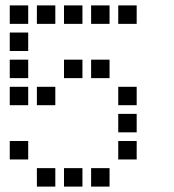

<svg xmlns="http://www.w3.org/2000/svg" viewBox="-20 -704 640 708"><path d="M17 -684Q16 -684 16 -684Q16 -684 16 -683V-617Q16 -616 16 -616Q16 -616 17 -616H83Q84 -616 84 -616Q84 -616 84 -617V-683Q84 -684 84 -684Q84 -684 83 -684ZM117 -684Q116 -684 116 -684Q116 -684 116 -683V-617Q116 -616 116 -616Q116 -616 117 -616H183Q184 -616 184 -616Q184 -616 184 -617V-683Q184 -684 184 -684Q184 -684 183 -684ZM217 -684Q216 -684 216 -684Q216 -684 216 -683V-617Q216 -616 216 -616Q216 -616 217 -616H283Q284 -616 284 -616Q284 -616 284 -617V-683Q284 -684 284 -684Q284 -684 283 -684ZM317 -684Q316 -684 316 -684Q316 -684 316 -683V-617Q316 -616 316 -616Q316 -616 317 -616H383Q384 -616 384 -616Q384 -616 384 -617V-683Q384 -684 384 -684Q384 -684 383 -684ZM417 -684Q416 -684 416 -684Q416 -684 416 -683V-617Q416 -616 416 -616Q416 -616 417 -616H483Q484 -616 484 -616Q484 -616 484 -617V-683Q484 -684 484 -684Q484 -684 483 -684ZM17 -584Q16 -584 16 -584Q16 -584 16 -583V-517Q16 -516 16 -516Q16 -516 17 -516H83Q84 -516 84 -516Q84 -516 84 -517V-583Q84 -584 84 -584Q84 -584 83 -584ZM17 -484Q16 -484 16 -484Q16 -484 16 -483V-417Q16 -416 16 -416Q16 -416 17 -416H83Q84 -416 84 -416Q84 -416 84 -417V-483Q84 -484 84 -484Q84 -484 83 -484ZM217 -484Q216 -484 216 -484Q216 -484 216 -483V-417Q216 -416 216 -416Q216 -416 217 -416H283Q284 -416 284 -416Q284 -416 284 -417V-483Q284 -484 284 -484Q284 -484 283 -484ZM317 -484Q316 -484 316 -484Q316 -484 316 -483V-417Q316 -416 316 -416Q316 -416 317 -416H383Q384 -416 384 -416Q384 -416 384 -417V-483Q384 -484 384 -484Q384 -484 383 -484ZM17 -384Q16 -384 16 -384Q16 -384 16 -383V-317Q16 -316 16 -316Q16 -316 17 -316H83Q84 -316 84 -316Q84 -316 84 -317V-383Q84 -384 84 -384Q84 -384 83 -384ZM117 -384Q116 -384 116 -384Q116 -384 116 -383V-317Q116 -316 116 -316Q116 -316 117 -316H183Q184 -316 184 -316Q184 -316 184 -317V-383Q184 -384 184 -384Q184 -384 183 -384ZM417 -384Q416 -384 416 -384Q416 -384 416 -383V-317Q416 -316 416 -316Q416 -316 417 -316H483Q484 -316 484 -316Q484 -316 484 -317V-383Q484 -384 484 -384Q484 -384 483 -384ZM417 -284Q416 -284 416 -284Q416 -284 416 -283V-217Q416 -216 416 -216Q416 -216 417 -216H483Q484 -216 484 -216Q484 -216 484 -217V-283Q484 -284 484 -284Q484 -284 483 -284ZM17 -184Q16 -184 16 -184Q16 -184 16 -183V-117Q16 -116 16 -116Q16 -116 17 -116H83Q84 -116 84 -116Q84 -116 84 -117V-183Q84 -184 84 -184Q84 -184 83 -184ZM417 -184Q416 -184 416 -184Q416 -184 416 -183V-117Q416 -116 416 -116Q416 -116 417 -116H483Q484 -116 484 -116Q484 -116 484 -117V-183Q484 -184 484 -184Q484 -184 483 -184ZM117 -84Q116 -84 116 -84Q116 -84 116 -83V-17Q116 -16 116 -16Q116 -16 117 -16H183Q184 -16 184 -16Q184 -16 184 -17V-83Q184 -84 184 -84Q184 -84 183 -84ZM217 -84Q216 -84 216 -84Q216 -84 216 -83V-17Q216 -16 216 -16Q216 -16 217 -16H283Q284 -16 284 -16Q284 -16 284 -17V-83Q284 -84 284 -84Q284 -84 283 -84ZM317 -84Q316 -84 316 -84Q316 -84 316 -83V-17Q316 -16 316 -16Q316 -16 317 -16H383Q384 -16 384 -16Q384 -16 384 -17V-83Q384 -84 384 -84Q384 -84 383 -84Z"/></svg>

Font: Doto Black SemiBold
Style: Regular
Weight: 600
Monospace: yes
Version: Version 1.000